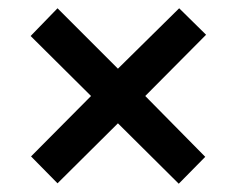

<svg xmlns="http://www.w3.org/2000/svg" viewBox="-20 -585 573 464"><path d="M413 -565 265 -419 119 -565 54 -498 200 -353 55 -207 119 -142 265 -287 412 -141 476 -206 331 -353 478 -501Z"/></svg>

Font: Noto Sans Myanmar UI SemiCondensed SemiBold
Style: Regular
Weight: 600
Width: 4
Designer: Monotype Design Team
Foundry: Monotype Imaging Inc.
Version: Version 2.103